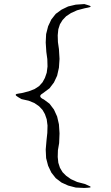

<svg xmlns="http://www.w3.org/2000/svg" viewBox="-20 -845 540 937"><path d="M408.2 -820.3Q436.5 -812.5 408.2 -807.6L393.6 -804.7L356.4 -794.9L326.2 -781.2L302.7 -765.6L285.2 -747.1L272.5 -726.6L264.6 -702.1L261.7 -672.9L262.7 -639.6L267.6 -605.5L270.5 -557.6L267.6 -514.6L258.8 -475.6L243.2 -442.4L221.7 -414.1L187.5 -388.7Q162.1 -374 194.3 -359.4L221.7 -338.9L243.2 -310.5L258.8 -276.4L267.6 -238.3L270.5 -194.3L268.6 -146.5L262.7 -112.3L261.7 -79.1L264.6 -50.8L272.5 -26.4L285.2 -4.9L302.7 12.7L326.2 29.3L356.4 43L393.6 52.7L409.2 59.6Q436.5 70.3 407.2 71.3L391.6 72.3L349.6 70.3L312.5 60.5L280.3 45.9L252 24.4L230.5 -2.9L214.8 -36.1L205.1 -73.2L203.1 -115.2L207 -160.2L210.9 -196.3L211.9 -232.4L208 -262.7L199.2 -288.1L187.5 -308.6L170.9 -326.2L148.4 -341.8L120.1 -353.5L85 -361.3L68.4 -371.1Q43 -385.7 72.3 -388.7L85 -390.6L120.1 -399.4L148.4 -410.2L170.9 -424.8L187.5 -443.4L199.2 -464.8L208 -490.2L211.9 -520.5L210.9 -556.6L206.1 -591.8L203.1 -637.7L205.1 -678.7L214.8 -716.8L230.5 -750L252 -777.3L280.3 -797.9L312.5 -813.5L349.6 -822.3L391.6 -825.2Z"/></svg>

Font: B2 Hana
Style: Regular
Weight: 500
Version: 2020-08-05; (max)